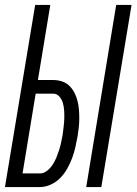

<svg xmlns="http://www.w3.org/2000/svg" viewBox="-21 -755 551 775"><path d="M327 0 448 -735H510L388 0ZM-1 0 121 -735H182L132 -432H193Q212 -432 229 -426.5Q246 -421 258.5 -409Q271 -397 279 -381.5Q287 -366 291.5 -349Q296 -332 297.5 -314Q299 -296 299 -277.5Q299 -259 297 -240.5Q295 -222 292 -204Q288 -182 283 -160Q278 -138 270 -116.5Q262 -95 250.5 -74.5Q239 -54 222.5 -37Q206 -20 184 -10Q162 0 141 0ZM70 -55H141Q156 -55 169.5 -66Q183 -77 192 -91Q201 -105 207 -120Q213 -135 218 -150.5Q223 -166 226 -181.5Q229 -197 232 -212Q234 -228 236 -244.5Q238 -261 238.5 -276.5Q239 -292 238 -308Q237 -324 233 -338.5Q229 -353 219 -365Q209 -377 193 -377H123Z"/></svg>

Font: Iosevka Curly Light Oblique
Style: Regular
Weight: 300
Italic angle: -9°
Monospace: yes
Designer: Belleve Invis
Foundry: Belleve Invis
Version: Version 11.1.0; ttfautohint (v1.8.3)